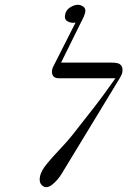

<svg xmlns="http://www.w3.org/2000/svg" viewBox="-20 -726 527 795"><path d="M484.9 -449.2Q487.3 -443.4 487.3 -437.3Q487.3 -431.2 486.6 -426.8Q485.8 -422.4 482.7 -415.5Q479.5 -408.7 477.3 -405Q475.1 -401.4 470.2 -393.1L234.9 -5.9Q218.3 21 196.3 38.3Q174.3 55.7 158.2 44.9Q139.6 32.7 146 2.9Q150.9 -18.6 171.9 -44.9Q192.9 -71.3 227.1 -107.2Q261.2 -143.1 279.8 -167Q289.6 -179.7 325.2 -224.9Q360.8 -270 373.5 -286.4Q386.2 -302.7 410.9 -336.2Q435.5 -369.6 458 -401.9H224.1Q203.6 -401.9 198.2 -415Q191.9 -426.3 198.2 -445.8L293 -632.8Q277.3 -628.9 261 -637Q244.6 -645 250 -667Q254.4 -688 277.6 -699.7Q300.8 -711.4 318.8 -702.1Q339.4 -692.9 331.1 -668.9Q329.6 -663.1 326.7 -656.2Q323.7 -649.4 319.3 -641.4Q314.9 -633.3 313 -628.9L232.9 -466.8H442.9Q460 -466.8 470 -463.4Q480 -460 484.9 -449.2Z"/></svg>

Font: GFS Olga
Style: Regular
Weight: 400
Designer: George Matthiopoulos
Foundry: George Matthiopoulos
Version: Version 1.0